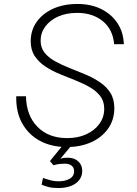

<svg xmlns="http://www.w3.org/2000/svg" viewBox="-20 -730 690 969"><path d="M317 12Q239 12 181 -19.5Q123 -51 91.5 -108.5Q60 -166 62 -244H111Q113 -147 169 -90Q225 -33 319 -33Q374 -33 416 -52.5Q458 -72 482 -105.5Q506 -139 506 -181Q506 -219 486 -245Q466 -271 433 -290Q400 -309 360.5 -324.5Q321 -340 281 -356.5Q241 -373 208 -395Q175 -417 155 -447.5Q135 -478 135 -522Q135 -577 165 -619.5Q195 -662 248 -686Q301 -710 371 -710Q439 -710 490.5 -684.5Q542 -659 572.5 -613.5Q603 -568 605 -507H556Q550 -581 499 -623Q448 -665 369 -665Q315 -665 273.5 -646.5Q232 -628 208.5 -596Q185 -564 185 -525Q185 -489 205 -464Q225 -439 258.5 -420.5Q292 -402 331.5 -386.5Q371 -371 410.5 -354.5Q450 -338 483.5 -315.5Q517 -293 537 -261.5Q557 -230 557 -184Q557 -126 526 -81.5Q495 -37 441 -12.5Q387 12 317 12ZM275 219Q245 219 225.5 214Q206 209 190 202L197 168Q220 176 237.5 180.5Q255 185 277 185Q308 185 331 172.5Q354 160 354 134Q354 116 341.5 106Q329 96 306 96Q294 96 280.5 97.5Q267 99 250 104L232 83L315 -19L345 -1L285 71Q299 67 306 66.5Q313 66 323 66Q355 66 375 84.5Q395 103 395 132Q395 159 380 178.5Q365 198 338 208.5Q311 219 275 219Z"/></svg>

Font: Azeret Mono Thin Thin
Style: Italic
Weight: 250
Italic angle: -12°
Version: Version 1.002